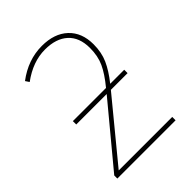

<svg xmlns="http://www.w3.org/2000/svg" viewBox="-217 -889 1007 1007"><g transform="rotate(-45 286.0 -386.0)"><path d="M469 -586Q469 -526 448 -479Q427 -432 384 -378H488V-353H364L95 -26V-25H491V0H59V-23L333 -353H107V-378H353Q400 -435 421 -480.5Q442 -526 442 -586Q442 -664 396.5 -705.5Q351 -747 269 -747Q179 -747 92 -683L78 -704Q168 -772 271 -772Q363 -772 416 -722.5Q469 -673 469 -586Z"/></g></svg>

Font: Noto Sans UI Thin
Style: Regular
Weight: 250
Designer: Monotype Design Team
Foundry: Monotype Imaging Inc.
Version: Version 1.001